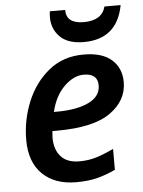

<svg xmlns="http://www.w3.org/2000/svg" viewBox="-54 -798 635 851"><g transform="rotate(-5 263.5 -372.5)"><path d="M251 10Q305 10 345.5 -0.5Q386 -11 426 -30V-123Q382 -102 347.5 -91.5Q313 -81 273 -81Q218 -81 190.5 -112Q163 -143 163 -196Q163 -205 165 -225H185Q348 -225 423.5 -278.5Q499 -332 499 -414Q499 -476 457 -513.5Q415 -551 332 -551Q241 -551 177 -499Q113 -447 79.5 -365.5Q46 -284 46 -196Q46 -97 101 -43.5Q156 10 251 10ZM179 -309Q196 -380 238 -421Q280 -462 325 -462Q387 -462 387 -409Q387 -360 334 -334.5Q281 -309 193 -309ZM339 -606Q487 -606 515 -755H443Q427 -694 346 -694Q268 -694 268 -755H200Q199 -748 198.5 -742Q198 -736 198 -728Q198 -676 233 -641Q268 -606 339 -606Z"/></g></svg>

Font: Noto Sans UI Medium
Style: Italic
Weight: 500
Italic angle: -12°
Designer: Monotype Design Team
Foundry: Monotype Imaging Inc.
Version: Version 1.901